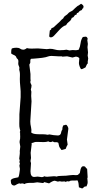

<svg xmlns="http://www.w3.org/2000/svg" viewBox="-20 -999 524 1049"><path d="M85.9 -374 92.8 -467.8V-500Q92.8 -505.9 91.8 -513.7L88.9 -548.8Q87.9 -557.6 88.4 -567.4Q88.9 -577.1 88.9 -584V-595.7Q88.9 -599.6 87.9 -605.5L85 -618.2L85.9 -627.9Q85.9 -632.8 84 -635.7Q82 -638.7 80.6 -644.5Q79.1 -650.4 80.1 -658.2Q81.1 -666 79.6 -670.4Q78.1 -674.8 75.7 -676.8Q73.2 -678.7 71.3 -681.2Q69.3 -683.6 68.8 -686.5Q68.4 -689.5 64.9 -692.9Q61.5 -696.3 54.2 -699.2Q46.9 -702.1 41 -707Q42 -713.9 41.5 -720.2Q41 -726.6 44.9 -734.4Q56.6 -738.3 69.8 -738.3Q83 -738.3 90.3 -732.9Q97.7 -727.5 106.9 -727.5Q116.2 -727.5 127 -736.3Q135.7 -733.4 151.4 -733.4L187.5 -734.4L235.4 -730.5L252.9 -732.4Q266.6 -732.4 279.3 -728.5Q292 -724.6 305.7 -724.6L329.1 -725.6L342.8 -727.5L359.4 -723.6L377 -725.6L393.6 -724.6Q401.4 -724.6 410.2 -727.5Q418 -744.1 420.4 -763.7Q422.9 -783.2 432.6 -796.9Q442.4 -798.8 447.8 -798.8Q453.1 -798.8 456.1 -793.9Q459 -789.1 459 -786.1L457 -780.3L460 -758.8L458 -741.2L460.9 -712.9L459 -695.3L461.9 -679.7L459 -660.2L460 -653.3Q455.1 -649.4 452.6 -642.6Q450.2 -635.7 447.3 -630.9Q441.4 -627.9 435.1 -624.5Q428.7 -621.1 424.8 -621.1Q420.9 -621.1 416 -633.8Q411.1 -646.5 411.1 -654.3L413.1 -675.8V-681.6Q405.3 -689.5 393.6 -689.5L376 -684.6L346.7 -691.4L322.3 -689.5Q319.3 -689.5 317.4 -691.4H297.9L261.7 -693.4Q251 -693.4 244.1 -690.9Q237.3 -688.5 229.5 -686.5Q221.7 -684.6 210.4 -683.1Q199.2 -681.6 188 -680.7Q176.8 -679.7 165.5 -678.7Q154.3 -677.7 149.4 -677.7Q144.5 -672.9 145.5 -665.5Q146.5 -658.2 144.5 -653.8Q142.6 -649.4 141.6 -649.4Q140.6 -649.4 140.6 -642.6L146.5 -594.7V-569.3L147.5 -555.7Q145.5 -555.7 145.5 -551.3Q145.5 -546.9 152.3 -533.2Q151.4 -529.3 151.4 -522.5L148.4 -509.8L151.4 -498L150.4 -474.6L152.3 -445.3L145.5 -335Q145.5 -320.3 149.4 -304.7Q153.3 -289.1 150.4 -275.4Q160.2 -265.6 190.9 -265.6Q221.7 -265.6 228.5 -264.6L240.2 -262.7L250 -264.6L272.5 -260.7L295.9 -258.8Q308.6 -258.8 312.5 -269.5Q315.4 -285.2 320.3 -290Q320.3 -303.7 325.2 -313.5L339.8 -317.4Q344.7 -317.4 349.1 -309.1Q353.5 -300.8 353.5 -295.9L345.7 -236.3L349.6 -209Q342.8 -197.3 338.9 -185.5Q333 -184.6 327.1 -182.1Q321.3 -179.7 315.4 -179.7Q313.5 -181.6 312 -185.1Q310.5 -188.5 307.1 -191.9Q303.7 -195.3 302.2 -203.6Q300.8 -211.9 298.8 -218.8Q292 -223.6 283.2 -222.2Q274.4 -220.7 268.6 -226.6Q260.7 -222.7 255.4 -222.7Q250 -222.7 244.1 -226.6Q232.4 -222.7 218.8 -222.7L186.5 -223.6H177.7Q170.9 -223.6 164.6 -220.7Q158.2 -217.8 156.2 -218.3Q154.3 -218.8 152.3 -216.8L153.3 -212.9L147.5 -164.1L149.4 -135.7L146.5 -119.1L149.4 -107.4L146.5 -63.5Q146.5 -32.2 167 -32.2L185.5 -34.2L209 -31.2Q216.8 -31.2 221.7 -36.1Q228.5 -33.2 237.3 -33.2L273.4 -36.1H279.3Q283.2 -36.1 287.1 -34.2Q297.9 -38.1 314.5 -38.1Q331.1 -38.1 341.3 -39.1Q351.6 -40 360.8 -41.5Q370.1 -43 378.9 -43L395.5 -42Q406.2 -42 408.7 -46.4Q411.1 -50.8 416 -52.7Q417 -56.6 418 -63.5Q421.9 -90.8 435.5 -90.8Q444.3 -90.8 446.8 -85.9Q449.2 -81.1 456.1 -76.2Q459 -41 459 -28.3Q457 -28.3 457 -26.4L459 -3.9Q459 6.8 454.1 14.6Q455.1 19.5 449.2 19.5Q443.4 19.5 439.9 22Q436.5 24.4 434.6 27.3Q432.6 30.3 427.7 30.3L411.1 24.4Q410.2 15.6 409.2 4.9Q408.2 -5.9 403.3 -13.7Q397.5 -12.7 391.6 -12.7H378.9Q359.4 -12.7 357.4 -6.8Q353.5 -8.8 349.1 -8.8Q344.7 -8.8 338.9 -4.9Q335.9 -7.8 331.1 -7.8L317.4 -6.8L306.6 -8.8L295.9 -6.8L279.3 -11.7Q269.5 -11.7 248 2.9L222.7 -3.9Q220.7 -3.9 219.2 -1.5Q217.8 1 213.9 1L183.6 -2.9L163.1 0H147.5Q122.1 0 113.3 6.8Q108.4 2.9 99.6 2.9L92.8 4.9L87.9 2.9Q80.1 2.9 70.8 8.8Q61.5 14.6 58.6 14.6Q39.1 14.6 39.1 -9.8V-14.6Q43 -22.5 60.5 -26.4Q78.1 -30.3 80.1 -30.3Q84 -38.1 85.4 -48.8Q86.9 -59.6 87.9 -66.4Q88.9 -73.2 88.9 -76.2L85.9 -93.8L88.9 -105.5L85.9 -113.3L87.9 -123L85 -131.8L87.9 -157.2Q88.9 -161.1 88.4 -164.6Q87.9 -168 87.9 -172.9L90.8 -198.2L86.9 -222.7Q86.9 -227.5 87.9 -231.4Q88.9 -235.4 89.8 -240.7Q90.8 -246.1 90.3 -252.4Q89.8 -258.8 89.8 -264.6V-275.4Q87.9 -275.4 87.9 -277.3L90.8 -284.2L87.9 -295.9Q85 -306.6 85.4 -323.7Q85.9 -340.8 85.9 -352.5ZM422.9 -978.5Q436.5 -970.7 436.5 -962.9Q436.5 -960 434.6 -954.1L430.7 -952.1Q427.7 -943.4 424.3 -942.9Q420.9 -942.4 416.5 -939.5Q412.1 -936.5 409.2 -931.6Q406.2 -926.8 401.4 -928.7Q399.4 -926.8 399.4 -923.8Q399.4 -920.9 397.5 -918.9Q388.7 -918 385.3 -910.6Q381.8 -903.3 372.1 -901.4Q368.2 -887.7 357.4 -880.4Q346.7 -873 340.8 -861.3Q324.2 -857.4 304.2 -835.4Q284.2 -813.5 275.4 -804.2Q266.6 -794.9 257.8 -794.9Q249 -794.9 249 -802.7L252 -831.1Q252 -833 255.4 -835Q258.8 -836.9 259.8 -838.9V-842.8Q262.7 -845.7 267.1 -847.2Q271.5 -848.6 274.4 -851.1Q277.3 -853.5 283.2 -859.4Q295.9 -872.1 307.6 -881.8L315.4 -890.6Q317.4 -892.6 319.3 -893.6Q326.2 -897.5 329.1 -905.3Q332 -910.2 339.8 -915Q347.7 -919.9 351.1 -924.3Q354.5 -928.7 358.9 -931.6Q363.3 -934.6 367.2 -936.5Q377 -939.5 389.6 -954.1Q405.3 -968.8 409.2 -968.8Z"/></svg>

Font: Mountains of Christmas
Style: Regular
Weight: 400
Designer: Crystal Kluge
Foundry: Font Diner, Inc DBA Tart Workshop
Version: Version 1.003